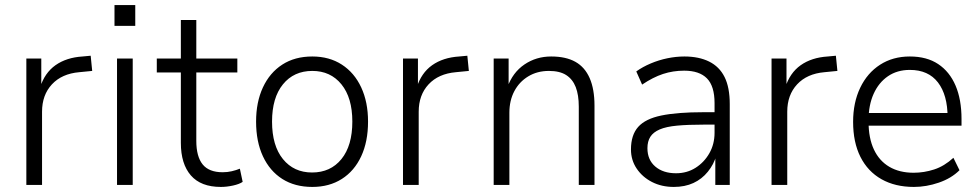

<svg xmlns="http://www.w3.org/2000/svg" viewBox="-20 -730 3866 758"><path d="M84 0V-499H143V-384H138Q156 -442 199 -472.5Q242 -503 306 -507L338 -510L344 -450L293 -445Q224 -439 185 -397Q146 -355 146 -289V0Z M432 -628V-710H514V-628ZM442 0V-499H504V0Z M852 8Q773 8 733.5 -37.5Q694 -83 694 -166V-444H599V-499H694V-651H755V-499H917V-444H755V-174Q755 -112 780 -81Q805 -50 859 -50Q878 -50 895 -54Q912 -58 927 -64L938 -12Q925 -3 900 2.5Q875 8 852 8Z M1213 8Q1144 8 1094.5 -23.5Q1045 -55 1018 -113Q991 -171 991 -250Q991 -327 1018 -385Q1045 -443 1094.5 -475Q1144 -507 1213 -507Q1280 -507 1329.5 -475Q1379 -443 1406 -385Q1433 -327 1433 -250Q1433 -171 1406 -113Q1379 -55 1329.5 -23.5Q1280 8 1213 8ZM1212 -49Q1285 -49 1328 -102Q1371 -155 1371 -250Q1371 -344 1328 -397Q1285 -450 1213 -450Q1140 -450 1097 -397Q1054 -344 1054 -250Q1054 -155 1097 -102Q1140 -49 1212 -49Z M1571 0V-499H1630V-384H1625Q1643 -442 1686 -472.5Q1729 -503 1793 -507L1825 -510L1831 -450L1780 -445Q1711 -439 1672 -397Q1633 -355 1633 -289V0Z M1929 0V-499H1988V-385H1983Q2004 -444 2050.5 -475.5Q2097 -507 2156 -507Q2214 -507 2251.5 -486Q2289 -465 2308 -421.5Q2327 -378 2327 -313V0H2265V-309Q2265 -355 2253 -386Q2241 -417 2215.5 -433.5Q2190 -450 2147 -450Q2101 -450 2065.5 -428.5Q2030 -407 2010.5 -370Q1991 -333 1991 -285V0Z M2640 8Q2592 8 2554 -11.5Q2516 -31 2493.5 -64.5Q2471 -98 2471 -140Q2471 -197 2499.5 -229Q2528 -261 2591 -274Q2654 -287 2756 -287H2812V-238H2759Q2696 -238 2653 -234Q2610 -230 2584.5 -219Q2559 -208 2547.5 -190Q2536 -172 2536 -145Q2536 -99 2567 -72.5Q2598 -46 2649 -46Q2692 -46 2726 -67.5Q2760 -89 2780.5 -125Q2801 -161 2801 -206V-323Q2801 -390 2771 -420.5Q2741 -451 2681 -451Q2637 -451 2597.5 -438Q2558 -425 2515 -396L2492 -448Q2517 -466 2549 -479.5Q2581 -493 2615 -500Q2649 -507 2682 -507Q2739 -507 2779.5 -487Q2820 -467 2840.5 -426Q2861 -385 2861 -319V0H2804V-116H2808Q2798 -81 2774.5 -52Q2751 -23 2717.5 -7.5Q2684 8 2640 8Z M3026 0V-499H3085V-384H3080Q3098 -442 3141 -472.5Q3184 -503 3248 -507L3280 -510L3286 -450L3235 -445Q3166 -439 3127 -397Q3088 -355 3088 -289V0Z M3588 8Q3514 8 3460 -22.5Q3406 -53 3377 -110.5Q3348 -168 3348 -249Q3348 -325 3376 -383.5Q3404 -442 3454.5 -474.5Q3505 -507 3572 -507Q3639 -507 3684 -477Q3729 -447 3752.5 -392Q3776 -337 3776 -260V-234H3393V-284H3739L3721 -267Q3721 -355 3683 -404.5Q3645 -454 3572 -454Q3522 -454 3485.5 -429Q3449 -404 3429 -359.5Q3409 -315 3409 -256V-249Q3409 -185 3430 -140Q3451 -95 3491 -71.5Q3531 -48 3587 -48Q3628 -48 3668 -61Q3708 -74 3744 -107L3768 -58Q3736 -26 3686.5 -9Q3637 8 3588 8Z"/></svg>

Font: Nunitoga
Style: Light
Weight: 300
Designer: Vernon Adams
Foundry: Vernon Adams
Version: Version 1.0